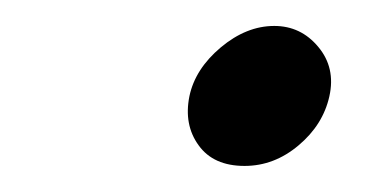

<svg xmlns="http://www.w3.org/2000/svg" viewBox="-20 -332 290 148"><path d="M168.5 -204.1Q144.5 -204.1 133.1 -220Q121.6 -235.8 126 -257.8Q130.4 -278.8 150.1 -295.4Q169.9 -312 191.4 -312Q211.9 -312 225.3 -295.9Q238.8 -279.8 233.9 -257.8Q229 -235.8 210.2 -220Q191.4 -204.1 168.5 -204.1Z"/></svg>

Font: Linux Biolinum G
Style: Italic
Weight: 400
Italic angle: -12°
Designer: Philipp H. Poll
Foundry: Philipp H. Poll
Version: Version 0.5.1